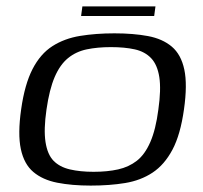

<svg xmlns="http://www.w3.org/2000/svg" viewBox="-20 -572 632 599"><path d="M263 7Q204 7 158.5 -2Q113 -11 84 -35.5Q55 -60 45 -107Q35 -154 46 -231Q57 -309 81.5 -356.5Q106 -404 143.5 -428Q181 -452 230 -460Q279 -468 337 -468Q396 -468 441.5 -459.5Q487 -451 516 -426.5Q545 -402 555 -355Q565 -308 554 -231Q543 -152 518 -105Q493 -58 456 -33.5Q419 -9 370.5 -1Q322 7 263 7ZM272 -36Q315 -36 348.5 -43.5Q382 -51 407 -70.5Q432 -90 449 -129Q466 -168 474 -230Q483 -293 477 -331.5Q471 -370 451.5 -390.5Q432 -411 400.5 -418Q369 -425 326 -425Q284 -425 250.5 -418Q217 -411 192 -390.5Q167 -370 150.5 -331.5Q134 -293 125 -230Q116 -168 122 -129Q128 -90 147 -70.5Q166 -51 198 -43.5Q230 -36 272 -36ZM233 -522 237 -552H465L461 -522Z"/></svg>

Font: Genos
Style: Italic
Weight: 400
Italic angle: -8°
Version: Version 1.010